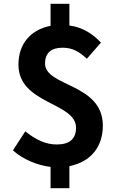

<svg xmlns="http://www.w3.org/2000/svg" viewBox="-20 -866 630 1010"><path d="M246 124H345V8C460 -15 521 -96 521 -205C521 -429 217 -409 217 -532C217 -588 250 -615 309 -615C361 -615 396 -595 437 -557L511 -642C468 -687 417 -722 345 -732V-846H246V-730C141 -710 77 -635 77 -526C77 -317 380 -329 380 -194C380 -137 348 -106 278 -106C220 -106 168 -131 113 -175L48 -75C101 -27 178 4 246 12Z"/></svg>

Font: Noto Sans CJK TC
Style: Bold
Weight: 700
Designer: Ryoko NISHIZUKA 西塚涼子 (kana, bopomofo & ideographs); Paul D. Hunt (Latin, Greek & Cyrillic); Sandoll Communications 산돌커뮤니
Foundry: Adobe
Version: Version 2.004;hotconv 1.0.118;makeotfexe 2.5.65603